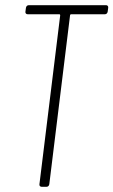

<svg xmlns="http://www.w3.org/2000/svg" viewBox="-20 -720 437 740"><path d="M389 -700H91C85 -700 81 -696 80 -690L78 -675C77 -669 81 -665 87 -665H209C211 -665 212 -663 212 -661L132 -10C131 -4 135 0 141 0H159C165 0 169 -4 170 -10L250 -661C250 -663 252 -665 254 -665H384C390 -665 394 -669 395 -675L397 -690C398 -696 394 -700 389 -700Z"/></svg>

Font: Barlow Condensed ExtraLight
Style: Italic
Weight: 275
Width: 3
Italic angle: -7°
Designer: Jeremy Tribby
Foundry: Tribby Type
Version: Version 1.422;hotconv 1.0.109;makeotfexe 2.5.65596